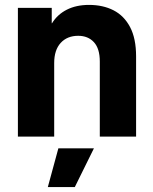

<svg xmlns="http://www.w3.org/2000/svg" viewBox="-20 -557 622 783"><path d="M387 0V-306Q387 -359 363 -385Q339 -411 299 -411Q254 -411 227.5 -382Q201 -353 201 -300V0H53V-525H191V-462H192Q214 -498 252.5 -517.5Q291 -537 343 -537Q400 -537 443 -515Q486 -493 510.5 -446.5Q535 -400 535 -327V0ZM175 206 218 48H363L285 206Z"/></svg>

Font: TikTok Sans 24pt
Style: Bold
Weight: 700
Version: Version 4.000